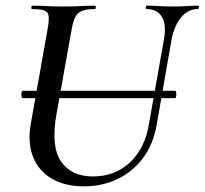

<svg xmlns="http://www.w3.org/2000/svg" viewBox="-20 -645 724 679"><path d="M60 -298Q57 -298 56 -304.5Q55 -311 56 -317.5Q57 -324 60 -324H599Q602 -324 603 -317.5Q604 -311 603 -304.5Q602 -298 599 -298ZM560 -507Q569 -558 552.5 -585.5Q536 -613 498 -613Q495 -613 495.5 -619Q496 -625 498 -625Q520 -625 543 -623.5Q566 -622 593 -622Q617 -622 640 -623.5Q663 -625 680 -625Q684 -625 683.5 -619Q683 -613 680 -613Q644 -613 619.5 -582.5Q595 -552 586 -501L534 -203Q522 -135 486 -86.5Q450 -38 396 -12Q342 14 276 14Q210 14 163.5 -13Q117 -40 97 -90Q77 -140 89 -208L149 -546Q157 -590 146.5 -601.5Q136 -613 94 -613Q90 -613 91 -619Q92 -625 93 -625Q117 -625 145 -623.5Q173 -622 203 -622Q238 -622 266.5 -623.5Q295 -625 316 -625Q319 -625 319 -619Q319 -613 316 -613Q286 -613 270 -606.5Q254 -600 246 -584Q238 -568 233 -539L179 -237Q160 -125 196.5 -73Q233 -21 308 -21Q387 -21 440 -71Q493 -121 507 -208Z"/></svg>

Font: Cormorant Light SemiBold
Style: Italic
Weight: 600
Italic angle: -10°
Version: Version 4.000